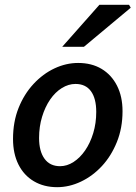

<svg xmlns="http://www.w3.org/2000/svg" viewBox="-20 -764 563 796"><path d="M217 12Q162 12 120.5 -12.5Q79 -37 56.5 -82Q34 -127 34 -188Q34 -259 57 -316.5Q80 -374 119 -416Q158 -458 206 -480.5Q254 -503 304 -503Q360 -503 401 -478.5Q442 -454 465 -409Q488 -364 488 -303Q488 -233 464.5 -175Q441 -117 402.5 -75.5Q364 -34 315.5 -11Q267 12 217 12ZM229 -75Q258 -75 285 -92.5Q312 -110 333 -140.5Q354 -171 366.5 -212Q379 -253 379 -300Q379 -356 357 -386Q335 -416 293 -416Q264 -416 236.5 -399Q209 -382 188 -351.5Q167 -321 154.5 -280Q142 -239 142 -192Q142 -137 164.5 -106Q187 -75 229 -75ZM238 -570 392 -744H515L522 -732L328 -570Z"/></svg>

Font: Source Sans 3 ExtraLight SemiBold
Style: Italic
Weight: 600
Italic angle: -11°
Version: Version 3.052;hotconv 1.1.0;makeotfexe 2.6.0